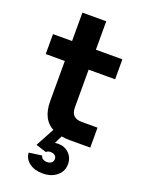

<svg xmlns="http://www.w3.org/2000/svg" viewBox="-163 -734 754 1022"><g transform="rotate(20 214.5 -222.5)"><path d="M120 -160V-661H255V-173Q255 -143 270 -128Q285 -113 315 -113H405V0H290Q232.9 0 195.3 -17.7Q157.6 -35.3 138.8 -70.7Q120 -106 120 -160ZM12 -500H405V-387H12ZM106 137 179 127Q181 138 190.5 144.5Q200 151 214 151Q230 151 239.5 143Q249 135 249 122Q249 109 239.5 101.5Q230 94 215 94Q199 94 191 103L131 84L190 -25H252L200 81L180 62Q191 51 206 45Q221 39 238 39Q275 39 299.5 63Q324 87 324 124Q324 164 293 190Q262 216 213 216Q167 216 137.5 194Q108 172 106 137Z"/></g></svg>

Font: Uncut Sans Variable
Style: Regular
Weight: 400
Designer: Kasper Nordkvist
Foundry: UNCUT.wtf
Version: Version 1.304;Glyphs 3.2 (3246)